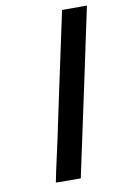

<svg xmlns="http://www.w3.org/2000/svg" viewBox="-81 -741 500 788"><g transform="rotate(-10 169.0 -347.0)"><path d="M161 -348 235 -694H338V-691Q338 -690 265 -347.5Q192 -5 191 -2V0H139Q87 0 87 -1L96 -46Q106 -90 125 -177.5Q144 -265 161 -348Z"/></g></svg>

Font: MathJax_SansSerif
Style: Italic
Weight: 400
Version: Version 1.1